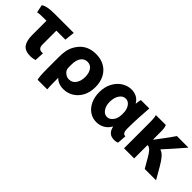

<svg xmlns="http://www.w3.org/2000/svg" viewBox="69 -1292 2277 2277"><g transform="rotate(45 1207.5 -153.5)"><path d="M322 64Q234 64 197.5 16Q161 -32 161 -131V-369H115Q73 -369 51 -367.5Q29 -366 12 -361L-9 -460Q12 -476 54.5 -486Q97 -496 181 -496H492L478 -369H327V-139Q327 -100 342.5 -83Q358 -66 384 -66Q403 -66 405 -67L399 51Q388 56 365.5 60Q343 64 322 64Z M743 200H582Q569 164 569 21V-169Q569 -277 597.5 -339.5Q626 -402 673 -444Q746 -507 858 -507Q939 -507 1000.5 -472Q1062 -437 1095.5 -373Q1129 -309 1129 -225Q1129 -133 1092.5 -67.5Q1056 -2 998 31Q940 64 877 64Q832 64 796 49.5Q760 35 738 10V18Q738 148 743 200ZM742 -134Q750 -108 778 -86.5Q806 -65 841 -65Q895 -65 926.5 -109.5Q958 -154 958 -223Q958 -289 929.5 -329.5Q901 -370 851 -370Q800 -370 769 -329Q738 -288 738 -210V-166Q738 -150 742 -134Z M1743 -139Q1743 -60 1792 -62L1784 52Q1776 57 1760 60.5Q1744 64 1726 64Q1630 64 1608 -39H1605Q1577 11 1530.5 37.5Q1484 64 1428 64Q1365 64 1313.5 29.5Q1262 -5 1232 -68Q1202 -131 1202 -213Q1202 -301 1237.5 -368Q1273 -435 1330.5 -471Q1388 -507 1452 -507Q1501 -507 1540 -486.5Q1579 -466 1602 -425H1606Q1610 -471 1618 -496H1759Q1753 -429 1748 -325.5Q1743 -222 1743 -139ZM1475 -69Q1511 -69 1539.5 -99.5Q1568 -130 1576 -172Q1581 -195 1581 -226Q1581 -259 1578 -274Q1570 -322 1543.5 -352Q1517 -382 1482 -382Q1432 -382 1401.5 -335.5Q1371 -289 1371 -219V-218Q1371 -155 1400.5 -112Q1430 -69 1475 -69Z M2332 -99 2418 50H2228L2164 -61Q2134 -115 2109 -143Q2084 -171 2059 -174H2051V50H1881V-358Q1881 -471 1869 -496H2035Q2042 -488 2046.5 -462Q2051 -436 2051 -398V-268H2055Q2092 -315 2133.5 -372.5Q2175 -430 2187 -446L2222 -496H2412V-491Q2300 -361 2197 -248V-244Q2232 -234 2264.5 -197Q2297 -160 2332 -99Z"/></g></svg>

Font: Gmarket Sans TTF Bold
Style: Regular
Weight: 700
Designer: Creative Director : Sungho Lee; Art Director : Kiwoong Choi; Project Manager : Sori Yang, Jongwook Yoon; Font Designer :
Foundry: Sandoll Inc.
Version: Version 1.000;hotconv 1.0.109;makeotfexe 2.5.65596